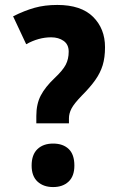

<svg xmlns="http://www.w3.org/2000/svg" viewBox="-20 -810 468 777"><path d="M212 -790Q308 -790 356.5 -742Q405 -694 405 -619Q405 -577 395.5 -546Q386 -515 365.5 -486Q345 -457 311 -423Q280 -391 269.5 -371Q259 -351 259 -331V-311H127V-341Q127 -389 145 -423.5Q163 -458 201 -494Q234 -525 246 -548Q258 -571 258 -601Q258 -630 237.5 -644.5Q217 -659 187 -659Q136 -659 86 -631L33 -744Q79 -767 120 -778.5Q161 -790 212 -790ZM195 -53Q156 -53 132 -75Q108 -97 108 -140Q108 -184 131.5 -206.5Q155 -229 195 -229Q235 -229 258 -207Q281 -185 281 -140Q281 -97 257.5 -75Q234 -53 195 -53Z"/></svg>

Font: Noto Sans Malayalam UI Condensed ExtraBold
Style: Regular
Weight: 800
Width: 3
Designer: Jelle Bosma - Monotype Design Team
Foundry: Monotype Imaging Inc.
Version: Version 2.104; ttfautohint (v1.8.4.7-5d5b)